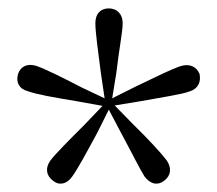

<svg xmlns="http://www.w3.org/2000/svg" viewBox="-20 -832 516 457"><path d="M229 -598 174 -624C126 -649 87 -668 67 -675C45 -682 29 -674 23 -656C17 -636 26 -620 46 -615C68 -607 109 -600 163 -591L224 -580L182 -536C144 -498 113 -467 100 -450C87 -432 90 -414 106 -402C120 -390 139 -393 152 -412C165 -430 185 -467 211 -515L239 -571L268 -516C294 -468 313 -429 324 -412C338 -393 356 -390 371 -402C387 -414 389 -432 377 -450C364 -467 335 -499 297 -536L253 -581L314 -591C368 -601 411 -607 430 -614C451 -620 459 -636 455 -656C448 -673 432 -681 411 -675C389 -668 353 -650 303 -626L247 -598L257 -659C263 -713 272 -756 272 -777C272 -799 258 -812 239 -812C219 -812 207 -799 207 -777C207 -755 213 -714 220 -659Z"/></svg>

Font: Noto Serif TC Light
Style: Regular
Weight: 300
Designer: Ryoko NISHIZUKA 西塚涼子 (kana & ideographs); Frank Grießhammer (Latin, Greek & Cyrillic); Wenlong ZHANG 张文龙 (bopomofo); San
Foundry: Adobe
Version: Version 2.001;hotconv 1.1.0;makeotfexe 2.6.0